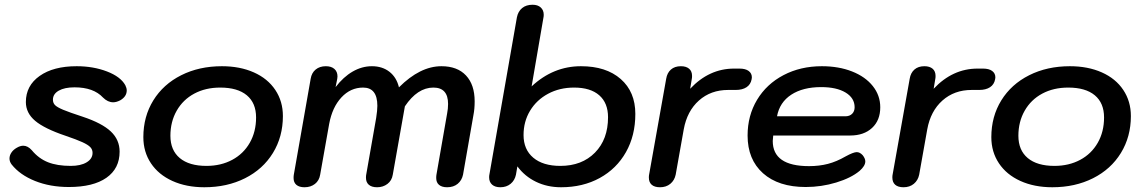

<svg xmlns="http://www.w3.org/2000/svg" viewBox="-20 -779 4824 809"><path d="M29 -86Q20 -98 20 -111Q20 -124 28 -136Q36 -148 50 -156Q65 -165 78 -165Q97 -165 114 -146Q143 -111 182 -95.5Q221 -80 278 -80Q320 -80 345 -95Q370 -110 370 -135Q370 -149 360.5 -159Q351 -169 327 -180Q303 -191 256 -207Q167 -237 128 -270Q89 -303 89 -349Q89 -418 147 -459Q205 -500 303 -500Q373 -500 430.5 -478Q488 -456 508 -420Q514 -408 514 -398Q514 -372 486 -356Q470 -348 457 -348Q434 -348 414 -368Q374 -411 294 -411Q252 -411 227.5 -397Q203 -383 203 -359Q203 -345 212 -336Q221 -327 246 -316.5Q271 -306 329 -287Q410 -260 447 -225Q484 -190 484 -140Q484 -69 428.5 -30Q373 9 270 9Q191 9 127.5 -16.5Q64 -42 29 -86Z M584 -201Q584 -288 626 -356Q668 -424 743.5 -462Q819 -500 915 -500Q991 -500 1049.5 -474Q1108 -448 1140 -400Q1172 -352 1172 -290Q1172 -203 1130 -134.5Q1088 -66 1012.5 -28Q937 10 841 10Q765 10 706.5 -16.5Q648 -43 616 -91Q584 -139 584 -201ZM1059 -284Q1059 -345 1020 -377.5Q981 -410 908 -410Q846 -410 798.5 -384.5Q751 -359 724.5 -312.5Q698 -266 698 -207Q698 -146 737.5 -113Q777 -80 850 -80Q911 -80 958.5 -105.5Q1006 -131 1032.5 -177.5Q1059 -224 1059 -284Z M1217 -29Q1217 -38 1218 -43L1289 -447Q1293 -472 1310 -486Q1327 -500 1353 -500Q1376 -500 1389 -488.5Q1402 -477 1402 -457Q1402 -451 1401 -447L1394 -412Q1427 -455 1466 -477.5Q1505 -500 1547 -500Q1591 -500 1621 -476.5Q1651 -453 1661 -411Q1750 -500 1840 -500Q1907 -500 1943.5 -461Q1980 -422 1980 -352Q1980 -320 1975 -295L1931 -43Q1926 -19 1908.5 -4.5Q1891 10 1864 10Q1842 10 1830 0Q1818 -10 1818 -29Q1818 -38 1819 -43L1864 -301Q1868 -321 1868 -341Q1868 -410 1806 -410Q1739 -410 1686 -331L1635 -43Q1631 -18 1612.5 -4Q1594 10 1569 10Q1546 10 1534 -0.5Q1522 -11 1522 -30Q1522 -39 1523 -43L1565 -282Q1570 -314 1570 -333Q1570 -410 1510 -410Q1457 -410 1418.5 -368.5Q1380 -327 1367 -257L1329 -43Q1325 -18 1307 -4Q1289 10 1263 10Q1241 10 1229 0Q1217 -10 1217 -29Z M2041 -32Q2041 -39 2042 -43L2158 -706Q2163 -731 2180 -745Q2197 -759 2224 -759Q2246 -759 2258.5 -747.5Q2271 -736 2271 -717Q2271 -710 2270 -706L2220 -415Q2311 -500 2428 -500Q2534 -500 2595.5 -446Q2657 -392 2657 -299Q2657 -208 2617.5 -138Q2578 -68 2507 -29Q2436 10 2344 10Q2286 10 2238.5 -13Q2191 -36 2160 -78L2154 -43Q2149 -19 2131.5 -4.5Q2114 10 2088 10Q2066 10 2053.5 -1Q2041 -12 2041 -32ZM2542 -285Q2542 -345 2505 -377.5Q2468 -410 2399 -410Q2338 -410 2289.5 -384Q2241 -358 2213.5 -312.5Q2186 -267 2186 -210Q2186 -149 2227 -114.5Q2268 -80 2341 -80Q2432 -80 2487 -136Q2542 -192 2542 -285Z M2714 -31Q2714 -39 2715 -43L2787 -447Q2791 -472 2807 -486Q2823 -500 2849 -500Q2871 -500 2883.5 -489.5Q2896 -479 2896 -459Q2896 -451 2895 -447L2888 -405Q2968 -490 3073 -490H3096Q3121 -490 3134.5 -480Q3148 -470 3148 -453Q3148 -448 3147 -445Q3143 -423 3125.5 -411.5Q3108 -400 3080 -400H3048Q2975 -400 2925 -355.5Q2875 -311 2861 -234L2827 -43Q2822 -19 2804.5 -4.5Q2787 10 2761 10Q2738 10 2726 -0.5Q2714 -11 2714 -31Z M3130 -208Q3130 -292 3170 -358.5Q3210 -425 3281.5 -462.5Q3353 -500 3443 -500Q3514 -500 3570 -478Q3626 -456 3657.5 -416.5Q3689 -377 3689 -327Q3689 -272 3654.5 -240Q3620 -208 3562 -208H3238Q3236 -192 3236 -185Q3236 -79 3389 -79Q3432 -79 3468.5 -88.5Q3505 -98 3543 -120Q3576 -138 3590 -138Q3603 -138 3615 -125Q3626 -111 3626 -99Q3626 -80 3602 -59Q3566 -29 3503.5 -10Q3441 9 3375 9Q3260 9 3195 -49Q3130 -107 3130 -208ZM3542 -289Q3560 -289 3570.5 -299.5Q3581 -310 3581 -327Q3581 -366 3543 -389Q3505 -412 3440 -412Q3363 -412 3314 -380Q3265 -348 3254 -289Z M3740 -31Q3740 -39 3741 -43L3813 -447Q3817 -472 3833 -486Q3849 -500 3875 -500Q3897 -500 3909.5 -489.5Q3922 -479 3922 -459Q3922 -451 3921 -447L3914 -405Q3994 -490 4099 -490H4122Q4147 -490 4160.5 -480Q4174 -470 4174 -453Q4174 -448 4173 -445Q4169 -423 4151.5 -411.5Q4134 -400 4106 -400H4074Q4001 -400 3951 -355.5Q3901 -311 3887 -234L3853 -43Q3848 -19 3830.5 -4.5Q3813 10 3787 10Q3764 10 3752 -0.5Q3740 -11 3740 -31Z M4157 -201Q4157 -288 4199 -356Q4241 -424 4316.5 -462Q4392 -500 4488 -500Q4564 -500 4622.5 -474Q4681 -448 4713 -400Q4745 -352 4745 -290Q4745 -203 4703 -134.5Q4661 -66 4585.5 -28Q4510 10 4414 10Q4338 10 4279.5 -16.5Q4221 -43 4189 -91Q4157 -139 4157 -201ZM4632 -284Q4632 -345 4593 -377.5Q4554 -410 4481 -410Q4419 -410 4371.5 -384.5Q4324 -359 4297.5 -312.5Q4271 -266 4271 -207Q4271 -146 4310.5 -113Q4350 -80 4423 -80Q4484 -80 4531.5 -105.5Q4579 -131 4605.5 -177.5Q4632 -224 4632 -284Z"/></svg>

Font: Kodchasan SemiBold
Style: Italic
Weight: 600
Italic angle: -10°
Version: Version 1.000; ttfautohint (v1.6)